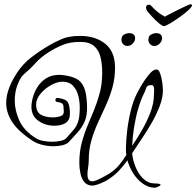

<svg xmlns="http://www.w3.org/2000/svg" viewBox="-20 -820 918 898"><path d="M742 -398Q742 -364 727.5 -325.5Q713 -287 691.5 -249Q670 -211 648 -178.5Q626 -146 611 -123L598 -103Q601 -71 614.5 -38Q628 -5 651 16.5Q674 38 703 38Q719 38 725 40Q731 42 731 44Q731 48 718.5 53.5Q706 59 700 58Q671 56 646 37.5Q621 19 603 -9.5Q585 -38 576 -70Q558 -45 536.5 -22Q515 1 488 18Q482 23 467.5 30Q453 37 437.5 42.5Q422 48 413 48Q388 48 374.5 31.5Q361 15 356 -9.5Q351 -34 351 -58Q351 -109 362 -151Q373 -193 389 -231Q405 -269 420.5 -307Q436 -345 447 -387Q458 -429 458 -480Q458 -523 449.5 -555Q441 -587 419 -605.5Q397 -624 355 -624Q307 -624 273.5 -610Q240 -596 211 -578Q171 -553 146 -525Q121 -497 91 -472Q76 -459 62.5 -425Q49 -391 49 -349Q49 -304 70.5 -256Q92 -208 149 -173Q162 -165 182 -161Q202 -157 223 -157Q246 -157 265 -161.5Q284 -166 291 -175Q311 -198 325 -214Q339 -230 346 -253Q353 -276 353 -318Q353 -347 345.5 -374.5Q338 -402 320.5 -420Q303 -438 272 -438Q248 -438 219 -422Q190 -406 169.5 -381.5Q149 -357 149 -331Q149 -297 170.5 -284Q192 -271 227 -271Q249 -271 265 -277.5Q281 -284 278 -304Q277 -313 277 -321Q277 -329 271.5 -335Q266 -341 247 -343Q239 -345 239 -352Q239 -356 242 -359.5Q245 -363 249 -362Q287 -358 297 -342Q307 -326 307 -288Q307 -258 287 -245Q267 -232 235 -232Q192 -232 159.5 -255Q127 -278 127 -320Q127 -340 134 -365.5Q141 -391 156.5 -415Q172 -439 197 -454.5Q222 -470 258 -470Q263 -470 268.5 -469.5Q274 -469 280 -468Q316 -463 338.5 -451Q361 -439 373 -411Q385 -383 387 -328Q389 -282 376.5 -253Q364 -224 344 -202Q324 -180 302 -156Q293 -146 273 -141Q253 -136 230 -136Q205 -136 180 -142Q155 -148 138 -158Q69 -202 39 -246.5Q9 -291 9 -338Q9 -373 23 -409.5Q37 -446 62 -483Q88 -522 125.5 -551Q163 -580 205 -605Q237 -624 270 -638Q303 -652 355 -652Q427 -652 472.5 -615Q518 -578 518 -504Q518 -453 505.5 -409.5Q493 -366 475 -326.5Q457 -287 438.5 -247Q420 -207 407.5 -163.5Q395 -120 395 -69Q395 -54 392 -36Q389 -18 389 -3Q389 10 394 19Q399 28 413 28Q421 28 437.5 20.5Q454 13 470 4Q486 -5 491 -8Q520 -27 537.5 -48.5Q555 -70 571 -95Q570 -101 569.5 -106.5Q569 -112 569 -118Q569 -162 575 -211Q581 -260 592.5 -305.5Q604 -351 620 -382Q624 -390 634 -408Q644 -426 657.5 -446Q671 -466 685 -480.5Q699 -495 712 -495Q721 -495 726.5 -482.5Q732 -470 735.5 -453Q739 -436 740.5 -420.5Q742 -405 742 -398ZM700 -378Q700 -383 700.5 -388Q701 -393 701 -398Q701 -408 698.5 -415Q696 -422 688 -422Q667 -422 663.5 -408Q660 -394 652 -380Q638 -352 626 -310.5Q614 -269 607 -224Q600 -179 598 -138Q618 -167 641.5 -207Q665 -247 682.5 -291.5Q700 -336 700 -378ZM612 -641Q612 -628 601 -616.5Q590 -605 576 -605Q564 -605 556 -613.5Q548 -622 548 -634Q548 -651 560 -658Q572 -665 586 -665Q597 -665 604.5 -659Q612 -653 612 -641ZM738 -641Q738 -628 727 -616.5Q716 -605 702 -605Q690 -605 682 -613.5Q674 -622 674 -634Q674 -651 686 -658Q698 -665 712 -665Q723 -665 730.5 -659Q738 -653 738 -641ZM878 -794Q877 -787 860 -771.5Q843 -756 819 -739Q795 -722 774.5 -710Q754 -698 747 -698Q739 -698 722.5 -712Q706 -726 691 -742.5Q676 -759 670 -766Q663 -775 663 -786Q665 -798 675 -798H677Q682 -798 685 -795Q688 -792 691 -789Q717 -760 751 -742Q756 -745 773 -754Q790 -763 811.5 -773.5Q833 -784 850 -792Q867 -800 870 -800Q879 -800 878 -794Z"/></svg>

Font: Ingrid Darling
Style: Regular
Weight: 400
Designer: Robert E. Leuschke
Foundry: Robert E. Leuschke
Version: Version 1.010; ttfautohint (v1.8.3)